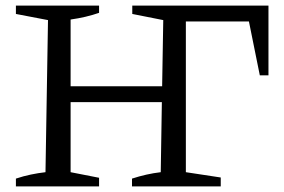

<svg xmlns="http://www.w3.org/2000/svg" viewBox="-20 -668 1018 688"><path d="M37 0V-28Q64 -37 90.5 -42.5Q117 -48 143 -51L152 -596L37 -618V-648H335V-622Q312 -614 286.5 -608Q261 -602 233 -598V-359H561L565 -596L454 -618V-648H942V-398H911L872 -591H646V-51L771 -32V0H453V-28Q505 -45 556 -51L560 -302H233V-51L335 -31V0Z"/></svg>

Font: Piazzolla SC
Style: Regular
Weight: 400
Designer: Juan Pablo del Peral
Foundry: Huerta Tipografica
Version: Version 1.330